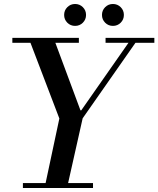

<svg xmlns="http://www.w3.org/2000/svg" viewBox="-20 -944 795 964"><path d="M510 -729V-754H755V-729H660L395 -350L322 -25H447V0H95V-25H209L278 -349L133 -729H42V-754H376V-729H258L384 -390H388L625 -729ZM318 -830Q302 -846 302 -869Q302 -892 318 -908Q334 -924 357 -924Q380 -924 396 -908Q412 -892 412 -869Q412 -846 396 -830Q380 -814 357 -814Q334 -814 318 -830ZM508 -830Q492 -846 492 -869Q492 -892 508 -908Q524 -924 547 -924Q570 -924 586 -908Q602 -892 602 -869Q602 -846 586 -830Q570 -814 547 -814Q524 -814 508 -830Z"/></svg>

Font: Libre Bodoni
Style: Italic
Weight: 400
Italic angle: -13°
Designer: Pablo Impallari, Rodrigo Fuenzalida
Foundry: Pablo Impallari, Rodrigo Fuenzalida
Version: Version 1.001